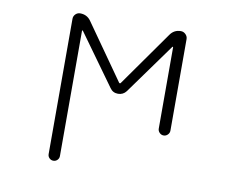

<svg xmlns="http://www.w3.org/2000/svg" viewBox="-80 -649 1160 950"><g transform="rotate(10 500.0 -174.5)"><path d="M498 -240.2Q499 -238.3 502 -238.3Q504.9 -238.3 505.9 -240.2L701.2 -516.6Q720.7 -544.9 754.9 -544.9Q768.6 -544.9 778.8 -534.7Q789.1 -524.4 789.1 -510.7V-50.8Q789.1 -39.1 780.3 -30.3Q771.5 -21.5 759.8 -21.5Q748 -21.5 739.3 -30.3Q730.5 -39.1 730.5 -50.8V-459Q730.5 -460.9 729 -461.4Q727.5 -461.9 726.6 -460.9L543 -206.1Q527.3 -185.5 501.5 -185.5Q475.6 -185.5 460.9 -207L276.4 -462.9Q275.4 -463.9 273.9 -463.4Q272.5 -462.9 272.5 -460.9V168Q272.5 179.7 264.2 188Q255.9 196.3 244.1 196.3Q232.4 196.3 224.1 188Q215.8 179.7 215.8 168V-511.7Q215.8 -525.4 225.6 -535.2Q235.4 -544.9 249 -544.9Q283.2 -544.9 302.7 -517.6Z"/></g></svg>

Font: Rounded-X Mgen+ 1m light
Style: Regular
Weight: 200
Designer: [Source Han Sans]
Ryoko NISHIZUKA  (kana & ideographs); Paul D. Hunt (Latin, Greek & Cyrillic); Wenlong ZHANG  (bopomofo
Version: Version 1.059.20150602